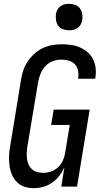

<svg xmlns="http://www.w3.org/2000/svg" viewBox="-20 -974 540 1002"><path d="M156 8Q130 8 106.5 0Q83 -8 66.5 -25.5Q50 -43 41 -66Q32 -89 29 -114Q26 -139 27.5 -165Q29 -191 34 -217L90 -559Q94 -584 102 -608Q110 -632 125 -654Q140 -676 160 -694Q180 -712 203.5 -723Q227 -734 252 -738.5Q277 -743 302 -743Q327 -743 351.5 -739.5Q376 -736 397.5 -726.5Q419 -717 437 -701.5Q455 -686 465.5 -665Q476 -644 479 -619.5Q482 -595 478 -570L477 -563H387L388 -567Q391 -587 387 -606Q383 -625 371 -638.5Q359 -652 340 -657.5Q321 -663 301 -663Q279 -663 256.5 -655Q234 -647 217.5 -629.5Q201 -612 192 -590Q183 -568 179 -546L122 -204Q120 -188 119.5 -172Q119 -156 121.5 -141Q124 -126 130.5 -112.5Q137 -99 148.5 -89.5Q160 -80 175 -76Q190 -72 206 -72Q226 -72 246.5 -79Q267 -86 283 -101Q299 -116 308 -136Q317 -156 320 -176L344 -322H247L260 -402H448L382 0H300L316 -101Q306 -78 290 -57Q274 -36 252.5 -21Q231 -6 206 1Q181 8 156 8ZM340 -816Q324 -816 308.5 -821.5Q293 -827 284 -839.5Q275 -852 272.5 -868.5Q270 -885 272 -902Q274 -913 280 -924Q286 -935 296 -942Q306 -949 317.5 -951.5Q329 -954 341 -954Q357 -954 372.5 -948.5Q388 -943 397 -930.5Q406 -918 409 -901.5Q412 -885 409 -868Q407 -857 401 -846Q395 -835 385 -828Q375 -821 363.5 -818.5Q352 -816 340 -816Z"/></svg>

Font: Iosevka Curly Medium
Style: Italic
Weight: 500
Italic angle: -9°
Monospace: yes
Designer: Belleve Invis
Foundry: Belleve Invis
Version: Version 22.1.2; ttfautohint (v1.8.4)